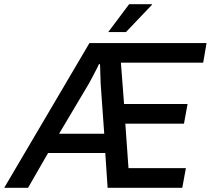

<svg xmlns="http://www.w3.org/2000/svg" viewBox="-67 -890 999 910"><path d="M-47 0 357 -686H912L896 -593H506L521 -397H822L805 -304H527L542 -93H814L797 0H443L432 -165H161L66 0ZM213 -256H427L410 -495Q410 -504 409.5 -515Q409 -526 408.5 -538.5Q408 -551 408 -563Q408 -575 407 -586H402Q396 -572 387 -555.5Q378 -539 370 -523Q362 -507 355 -495ZM446 -738 545 -870H653V-867L530 -738Z"/></svg>

Font: Archivo SemiCondensed Medium
Style: Italic
Weight: 500
Width: 4
Italic angle: -10°
Designer: Hector Gatti
Foundry: Omnibus-Type
Version: Version 2.001